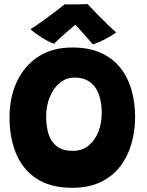

<svg xmlns="http://www.w3.org/2000/svg" viewBox="-20 -892 717 938"><path d="M333 25.5Q226 25.5 158.2 -19.5Q90.5 -64.5 58.5 -142.2Q26.5 -220 26.5 -318Q26.5 -417 63 -494.2Q99.5 -571.5 167.8 -615.8Q236 -660 333 -660Q413.5 -660 471.5 -634.2Q529.5 -608.5 566.8 -562.2Q604 -516 622 -454Q640 -392 640 -320Q640 -252.5 622.2 -190.2Q604.5 -128 567.5 -79.5Q530.5 -31 472.2 -2.8Q414 25.5 333 25.5ZM335.5 -155Q381.5 -155 413 -181Q444.5 -207 460.8 -249Q477 -291 477 -338.5Q477 -373.5 470.2 -405Q463.5 -436.5 448 -460.8Q432.5 -485 407 -499Q381.5 -513 344 -513Q303.5 -513 272.2 -487.2Q241 -461.5 223.2 -418Q205.5 -374.5 205.5 -322Q205.5 -274 217.5 -236.2Q229.5 -198.5 258.2 -176.8Q287 -155 335.5 -155ZM408 -872Q427 -851 454.8 -822.8Q482.5 -794.5 508.2 -769.8Q534 -745 548 -733.5Q520 -714 489 -698.2Q458 -682.5 434 -675Q421 -690 406.5 -706.2Q392 -722.5 378.8 -737.5Q365.5 -752.5 355.8 -763.2Q346 -774 342.5 -778.5H358Q352 -774 339.5 -763.8Q327 -753.5 310.5 -739.2Q294 -725 276.5 -709.2Q259 -693.5 244 -678Q228.5 -683 207 -695Q185.5 -707 164.5 -721.5Q143.5 -736 129 -749Q159 -768.5 194 -793.8Q229 -819 257.2 -840.5Q285.5 -862 295.5 -870.5Q305.5 -870.5 327.8 -870.5Q350 -870.5 373.2 -871Q396.5 -871.5 408 -872Z"/></svg>

Font: Grandstander Thin ExtraBold
Style: Regular
Weight: 800
Version: Version 1.200